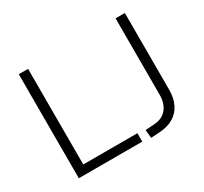

<svg xmlns="http://www.w3.org/2000/svg" viewBox="-144 -913 1200 1127"><g transform="rotate(-30 456.0 -349.0)"><path d="M96 0V-705H159V-57H526V0ZM582 7 577 -49 638 -53Q674 -55 699 -71.5Q724 -88 738 -117.5Q752 -147 752 -185V-705H815V-184Q815 -129 795 -88Q775 -47 737 -24Q699 -1 645 3Z"/></g></svg>

Font: Nunito Sans 11pt Light
Style: Regular
Weight: 300
Version: Version 3.101;gftools[0.9.27]